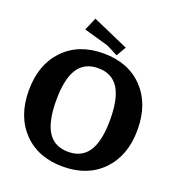

<svg xmlns="http://www.w3.org/2000/svg" viewBox="-161 -1037 1090 1185"><g transform="rotate(20 384.0 -444.5)"><path d="M741 -352Q741 -183 644 -82Q547 19 384 19Q221 19 124 -82Q27 -183 27 -352Q27 -522 124 -623Q221 -724 384 -724Q547 -724 644 -623Q741 -522 741 -352ZM207 -352Q207 -213 250.5 -145.5Q294 -78 384 -78Q474 -78 517.5 -145.5Q561 -213 561 -352Q561 -492 517.5 -559.5Q474 -627 384 -627Q294 -627 250.5 -559.5Q207 -492 207 -352ZM499 -804 462 -740 388 -778 226 -824 262 -908Z"/></g></svg>

Font: Andada
Style: Bold
Weight: 700
Designer: Carolina Giovagnoli
Foundry: Carolina Giovagnoli
Version: Version 1.003